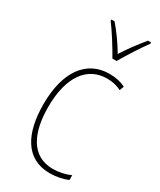

<svg xmlns="http://www.w3.org/2000/svg" viewBox="-196 -829 754 905"><g transform="rotate(30 180.5 -376.5)"><path d="M225 -606H248C274 -651 314 -714 345 -756V-763H328C293 -720 263 -680 236 -637C211 -680 176 -729 146 -763H129V-756C155 -722 199 -653 225 -606ZM239 10C274 10 311 2 336 -9V-35C307 -22 273 -15 241 -15C125 -15 77 -117 77 -258C77 -422 144 -512 251 -512C278 -512 305 -507 329 -494L338 -518C312 -531 284 -537 250 -537C126 -537 51 -435 51 -258C51 -97 109 10 239 10Z"/></g></svg>

Font: Noto Sans Malayalam Condensed Thin
Style: Regular
Weight: 100
Width: 3
Designer: Jelle Bosma - Monotype Design Team
Foundry: Monotype Imaging Inc.
Version: Version 2.104